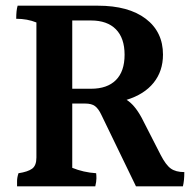

<svg xmlns="http://www.w3.org/2000/svg" viewBox="-20 -702 690 675"><path d="M234 -390H300Q357 -390 387.5 -420.5Q418 -451 418 -509.5Q418 -568 387.5 -599Q357 -630 300 -630H234ZM628 -97Q628 -67 623 -47H458L336 -299Q326 -320 314 -329Q302 -338 279 -338H234V-112Q273 -96 318 -93Q319 -86 319 -75Q319 -64 315 -47H40Q40 -53 40 -65.5Q40 -78 45 -93Q78 -98 93 -109Q108 -120 108 -148V-623Q76 -636 37 -636Q37 -666 42 -682H324Q432 -682 492.5 -636Q553 -590 553 -510Q553 -452 520 -411Q487 -370 425 -351Q453 -334 478 -288L545 -157Q563 -122 580.5 -109.5Q598 -97 628 -97Z"/></svg>

Font: Halant Semibold
Style: Regular
Weight: 600
Version: Version 1.100;PS 1.0;hotconv 1.0.78;makeotf.lib2.5.61930; tt